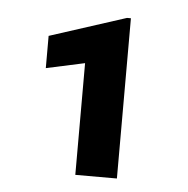

<svg xmlns="http://www.w3.org/2000/svg" viewBox="-38 -747 448 458"><g transform="rotate(5 186.5 -518.0)"><path d="M257.8 -326.7H158.2V-594.2L65.9 -574.2V-651.4L248.5 -710.4H257.8Z"/></g></svg>

Font: RobotoInd
Style: Bold
Weight: 700
Designer: Google
Version: Version 2.001150; 2014